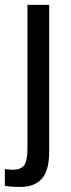

<svg xmlns="http://www.w3.org/2000/svg" viewBox="-44 -548 287 776"><path d="M154.8 65.4Q154.8 140.1 125.5 173.8Q96.2 207.5 37.6 207.5Q0 207.5 -24.4 203.1V135.3L5.9 138.2Q39.6 138.2 53.2 120.6Q66.9 103 66.9 52.2V-528.3H154.8Z"/></svg>

Font: Liberation Sans
Style: Regular
Weight: 400
Designer: Steve Matteson
Foundry: Ascender Corporation
Version: Version 2.00.1